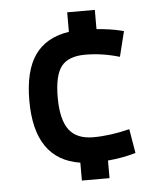

<svg xmlns="http://www.w3.org/2000/svg" viewBox="-48 -591 596 706"><g transform="rotate(-5 250.0 -238.5)"><path d="M59 -237Q59 -347 100 -405.5Q141 -464 226 -477V-549H328V-478Q380 -474 416 -465L428 -462L405 -369Q341 -388 278.5 -388Q216 -388 190 -354.5Q164 -321 164 -240Q164 -159 192 -121Q220 -83 282 -83Q344 -83 416 -101L431 -12Q385 2 328 7V72H226V6Q59 -20 59 -237Z"/></g></svg>

Font: TypoPRO Lekton
Style: Bold
Weight: 700
Monospace: yes
Designer: Paolo Mazzetti, Luciano Perondi, Raffaele Flato, Elena Papassissa, Emilio Macchia, Michela Povoleri, Tobias Seemiller, R
Version: Version 34.000